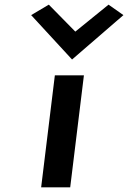

<svg xmlns="http://www.w3.org/2000/svg" viewBox="-20 -806 551 826"><path d="M114 -741 290 -550 511 -741 447 -786 304 -670 190 -786ZM282 0 341 -482H216L157 0Z"/></svg>

Font: Bluebird
Style: NrwObl
Weight: 400
Designer: Jasper
Foundry: Cannot Into Space Fonts
Version: Version 0.98